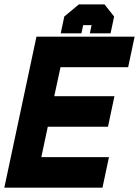

<svg xmlns="http://www.w3.org/2000/svg" viewBox="-37 -870 644 890"><path d="M-17 0 132 -700H587L557 -558.5H243.5L214.5 -424H493.5L463.5 -282.5H184.5L154.5 -141.5H468L438 0ZM70.5 -71H388H70.5L130.5 -353.5H413H130.5L189.5 -629.5H507H189.5ZM447.5 -849.5 492 -793.5 475.5 -715.5H379.5L387.5 -753.5H348.5L340.5 -715.5H244.5L261 -793.5L328.5 -849.5ZM412.5 -805.5H344.5L303.5 -769.5L301 -756.5L303.5 -769.5L344.5 -805.5H412.5L437.5 -769.5L435 -756.5L437.5 -769.5Z"/></svg>

Font: Tourney Black
Style: Italic
Weight: 900
Italic angle: -12°
Version: Version 1.015